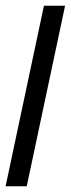

<svg xmlns="http://www.w3.org/2000/svg" viewBox="-21 -650 248 670"><path d="M72.3 0H-1.5L132.3 -629.9H206.1Z"/></svg>

Font: Open Sans Hebrew Condensed
Style: Italic
Weight: 400
Width: 3
Italic angle: -12°
Foundry: Ascender Corporation, Yanek Iontef
Version: Version 2.001;PS 002.001;hotconv 1.0.70;makeotf.lib2.5.58329